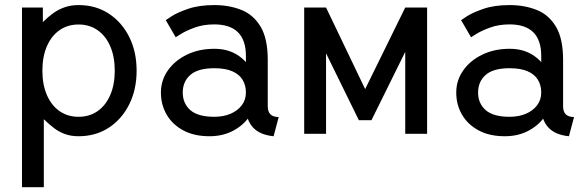

<svg xmlns="http://www.w3.org/2000/svg" viewBox="-20 -538 2362 772"><path d="M150.4 -253.9Q150.4 -310.1 168.5 -351.8Q186.5 -393.6 219.2 -416.5Q252 -439.5 295.9 -439.5Q339.8 -439.5 372.6 -416.5Q405.3 -393.6 423.3 -351.8Q441.4 -310.1 441.4 -253.9Q441.4 -197.8 423.3 -156Q405.3 -114.3 372.6 -91.3Q339.8 -68.4 295.9 -68.4Q252 -68.4 219.2 -91.3Q186.5 -114.3 168.5 -156Q150.4 -197.8 150.4 -253.9ZM68.4 -425.8V214.8H156.2V-58.6Q177.2 -38.1 197.5 -22.7Q217.8 -7.3 241.7 1.2Q265.6 9.8 295.9 9.8Q364.7 9.8 417.2 -24.4Q469.7 -58.6 499.5 -118.2Q529.3 -177.7 529.3 -253.9Q529.3 -330.1 499.5 -389.6Q469.7 -449.2 417.2 -483.4Q364.7 -517.6 295.9 -517.6Q265.6 -517.6 240.7 -509Q215.8 -500.5 194.6 -485.4Q173.3 -470.2 152.3 -449.2V-507.8H68.4Q68.4 -507.8 68.4 -497.8Q68.4 -487.8 68.4 -469.2Q68.4 -450.7 68.4 -425.8Z M822.3 9.8Q877.4 9.8 920.4 -13.9Q963.4 -37.6 988 -77.4Q1012.7 -117.2 1012.7 -166Q1012.7 -214.8 991.9 -254.6Q971.2 -294.4 932.9 -318.1Q894.5 -341.8 841.8 -341.8Q779.8 -341.8 731.2 -318.1Q682.6 -294.4 654.8 -254.6Q627 -214.8 627 -166Q627 -117.2 649.9 -77.4Q672.9 -37.6 716.6 -13.9Q760.3 9.8 822.3 9.8ZM968.8 -166Q968.8 -136.7 952.1 -114.7Q935.5 -92.8 907 -80.6Q878.4 -68.4 841.8 -68.4Q775.9 -68.4 745.4 -95.2Q714.8 -122.1 714.8 -166Q714.8 -210 745.4 -236.8Q775.9 -263.7 841.8 -263.7Q885.7 -263.7 913.8 -251.5Q941.9 -239.3 955.3 -217.3Q968.8 -195.3 968.8 -166ZM1056.6 -110.8V-296.9Q1056.6 -382.3 1028.1 -430.4Q999.5 -478.5 950.7 -498Q901.9 -517.6 841.8 -517.6Q779.8 -517.6 736.1 -502.4Q692.4 -487.3 669.4 -472.2Q646.5 -457 646.5 -457L686.5 -388.2Q686.5 -388.2 707 -401.1Q727.5 -414.1 762.5 -427Q797.4 -439.9 841.3 -439.9Q872.1 -439.9 895.8 -432.4Q919.4 -424.8 935.8 -409.2Q952.1 -393.6 960.4 -369.6Q968.8 -345.7 968.8 -312.5V-228.5L978.5 -219.2V-125L968.8 -110.8Q968.8 -82.5 976.3 -61Q983.9 -39.6 998 -24.7Q1012.2 -9.8 1033 -1.2Q1053.7 7.3 1080.1 9.8L1100.6 -67.4Q1078.6 -67.4 1067.6 -78.1Q1056.6 -88.9 1056.6 -110.8Z M1448.2 -179.7 1609.4 -507.8 1658.2 -428.2 1473.6 -54.7H1422.9L1239.7 -428.2L1291 -507.8ZM1697.3 -507.8V0H1609.4V-507.8ZM1203.1 -507.8H1291V0H1203.1Z M2009.8 9.8Q2064.9 9.8 2107.9 -13.9Q2150.9 -37.6 2175.5 -77.4Q2200.2 -117.2 2200.2 -166Q2200.2 -214.8 2179.4 -254.6Q2158.7 -294.4 2120.4 -318.1Q2082 -341.8 2029.3 -341.8Q1967.3 -341.8 1918.7 -318.1Q1870.1 -294.4 1842.3 -254.6Q1814.5 -214.8 1814.5 -166Q1814.5 -117.2 1837.4 -77.4Q1860.4 -37.6 1904.1 -13.9Q1947.8 9.8 2009.8 9.8ZM2156.2 -166Q2156.2 -136.7 2139.6 -114.7Q2123 -92.8 2094.5 -80.6Q2065.9 -68.4 2029.3 -68.4Q1963.4 -68.4 1932.9 -95.2Q1902.3 -122.1 1902.3 -166Q1902.3 -210 1932.9 -236.8Q1963.4 -263.7 2029.3 -263.7Q2073.2 -263.7 2101.3 -251.5Q2129.4 -239.3 2142.8 -217.3Q2156.2 -195.3 2156.2 -166ZM2244.1 -110.8V-296.9Q2244.1 -382.3 2215.6 -430.4Q2187 -478.5 2138.2 -498Q2089.4 -517.6 2029.3 -517.6Q1967.3 -517.6 1923.6 -502.4Q1879.9 -487.3 1856.9 -472.2Q1834 -457 1834 -457L1874 -388.2Q1874 -388.2 1894.5 -401.1Q1915 -414.1 1950 -427Q1984.9 -439.9 2028.8 -439.9Q2059.6 -439.9 2083.3 -432.4Q2106.9 -424.8 2123.3 -409.2Q2139.6 -393.6 2147.9 -369.6Q2156.2 -345.7 2156.2 -312.5V-228.5L2166 -219.2V-125L2156.2 -110.8Q2156.2 -82.5 2163.8 -61Q2171.4 -39.6 2185.5 -24.7Q2199.7 -9.8 2220.5 -1.2Q2241.2 7.3 2267.6 9.8L2288.1 -67.4Q2266.1 -67.4 2255.1 -78.1Q2244.1 -88.9 2244.1 -110.8Z"/></svg>

Font: Giphurs SC
Style: Regular
Weight: 400
Version: Version 0.920